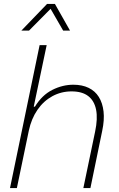

<svg xmlns="http://www.w3.org/2000/svg" viewBox="-20 -959 608 979"><path d="M31 0 182 -729H218L152 -415H158Q194 -474 246.5 -500.5Q299 -527 354 -527Q399 -527 432 -511Q465 -495 484 -464.5Q503 -434 508 -390.5Q513 -347 501 -291L441 0H405L465 -288Q479 -354 470 -399.5Q461 -445 430 -469Q399 -493 345 -493Q292 -493 247 -468.5Q202 -444 171 -399Q140 -354 127 -293L66 0ZM89 -803 220 -939H260L337 -803H302L238 -914L128 -803Z"/></svg>

Font: Mona Sans ExtraLight
Style: Italic
Weight: 200
Italic angle: -11.6951°
Designer: Deni Anggara
Foundry: GitHub
Version: Version 2.000